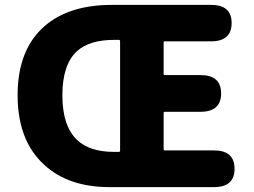

<svg xmlns="http://www.w3.org/2000/svg" viewBox="-20 -765 1040 785"><path d="M427 0Q260 0 161 -91Q52 -190 52 -376Q52 -562 162 -658Q262 -745 437 -745H843Q927 -745 927 -671Q927 -596 843 -596H654Q649 -596 649 -591V-463Q649 -458 654 -458H800Q884 -458 884 -383Q884 -308 800 -308H654Q649 -308 649 -303V-155Q649 -150 654 -150H855Q939 -150 939 -75Q939 0 855 0ZM447 -144H466Q471 -144 471 -149V-597Q471 -602 466 -602H447Q346 -602 295 -556Q235 -501 235 -375.5Q235 -250 295 -193Q346 -144 447 -144Z"/></svg>

Font: Resource Han Rounded KR Heavy
Style: Regular
Weight: 900
Designer: Cyano Hao (round all glyphs); Ryoko NISHIZUKA 西塚涼子 (kana, bopomofo & ideographs); Paul D. Hunt (Latin, Greek & Cyrillic)
Foundry: Cyano Hao
Version: 0.990